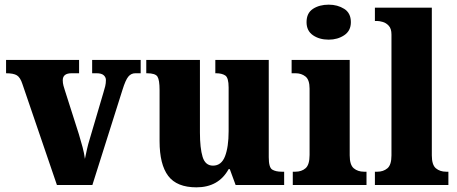

<svg xmlns="http://www.w3.org/2000/svg" viewBox="-20 -793 1960 823"><path d="M76 -433Q67 -461 52.5 -470Q38 -479 6 -479V-536H319V-479H287Q249 -479 249 -449Q249 -437 252 -426Q255 -415 258 -406L318 -218Q327 -188 334 -162Q341 -136 344 -112Q348 -132 353 -154Q358 -176 364 -195L423 -395Q428 -411 431 -423.5Q434 -436 434 -450Q434 -462 424.5 -470.5Q415 -479 394 -479H375V-536H583V-479H560Q542 -479 530 -464.5Q518 -450 505 -408L376 0H224Z M822 10Q738 10 701 -39Q664 -88 664 -188V-407Q664 -450 655 -464.5Q646 -479 610 -479H607V-536H837V-225Q837 -158 848.5 -120.5Q860 -83 893 -83Q929 -83 944.5 -123Q960 -163 960 -231V-418Q960 -460 945.5 -469.5Q931 -479 906 -479H903V-536H1132V-119Q1132 -75 1147 -66Q1162 -57 1187 -57H1198V0H990L965 -68H960Q917 10 822 10Z M1389 -623Q1349 -623 1321.5 -642Q1294 -661 1294 -698Q1294 -737 1321.5 -755Q1349 -773 1389 -773Q1427 -773 1455.5 -755Q1484 -737 1484 -698Q1484 -661 1455.5 -642Q1427 -623 1389 -623ZM1235 0V-57H1246Q1273 -57 1290 -72Q1307 -87 1307 -129V-413Q1307 -451 1289.5 -465Q1272 -479 1247 -479H1230V-536H1479V-127Q1479 -86 1496.5 -71.5Q1514 -57 1540 -57H1551V0Z M1587 0V-57H1598Q1623 -57 1640.5 -71.5Q1658 -86 1658 -127V-645Q1658 -670 1646.5 -682.5Q1635 -695 1620.5 -699Q1606 -703 1598 -703H1587V-760H1831V-127Q1831 -86 1848.5 -71.5Q1866 -57 1892 -57H1902V0Z"/></svg>

Font: Noto Serif Armenian SemiCondensed ExtraBold
Style: Regular
Weight: 800
Width: 4
Designer: Monotype Design Team
Foundry: Monotype Imaging Inc.
Version: Version 2.008; ttfautohint (v1.8.4.7-5d5b)